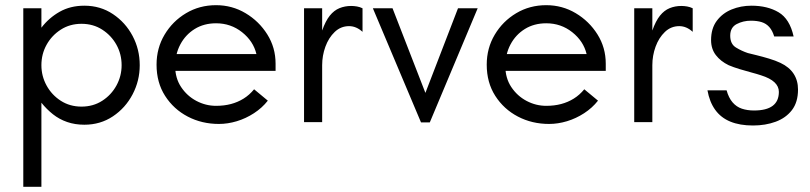

<svg xmlns="http://www.w3.org/2000/svg" viewBox="-20 -472 3129 742"><path d="M70 250V-440H140V-365Q169 -403 210.5 -426.5Q252 -450 306 -450Q368 -450 416.5 -417.5Q465 -385 492.5 -333Q520 -281 520 -220Q520 -160 492.5 -107.5Q465 -55 416.5 -22.5Q368 10 306 10Q270 10 239.5 -0.5Q209 -11 184.5 -30.5Q160 -50 140 -75V250ZM295 -60Q340 -60 375 -82.5Q410 -105 430 -141.5Q450 -178 450 -220Q450 -263 430 -299Q410 -335 375 -357.5Q340 -380 295 -380Q250 -380 215 -357.5Q180 -335 160 -299Q140 -263 140 -220Q140 -178 160 -141.5Q180 -105 215 -82.5Q250 -60 295 -60Z M826 7Q760 7 705.5 -21.5Q651 -50 618 -101.5Q585 -153 585 -222Q585 -286 616 -338Q647 -390 699 -421Q751 -452 815 -452Q877 -452 929 -421Q981 -390 1013 -339Q1045 -288 1045 -226V-198H629V-263H971Q959 -313 915.5 -347.5Q872 -382 815 -382Q768 -382 732.5 -360Q697 -338 677 -300.5Q657 -263 657 -216Q657 -170 680 -135.5Q703 -101 739 -82Q775 -63 815 -63Q846 -63 872.5 -70Q899 -77 921.5 -91Q944 -105 962 -127L1015 -83Q993 -55 961.5 -34.5Q930 -14 895 -3.5Q860 7 826 7Z M1155 0V-440H1225V-354Q1238 -391 1254.5 -411.5Q1271 -432 1292 -440.5Q1313 -449 1337 -449Q1348 -449 1359.5 -447Q1371 -445 1381 -440V-349Q1369 -360 1356 -365.5Q1343 -371 1329 -371Q1297 -371 1273.5 -348.5Q1250 -326 1237.5 -291.5Q1225 -257 1225 -220V0Z M1607 1 1421 -440H1497L1624 -113L1750 -440H1826L1641 1Z M2102 7Q2036 7 1981.5 -21.5Q1927 -50 1894 -101.5Q1861 -153 1861 -222Q1861 -286 1892 -338Q1923 -390 1975 -421Q2027 -452 2091 -452Q2153 -452 2205 -421Q2257 -390 2289 -339Q2321 -288 2321 -226V-198H1905V-263H2247Q2235 -313 2191.5 -347.5Q2148 -382 2091 -382Q2044 -382 2008.5 -360Q1973 -338 1953 -300.5Q1933 -263 1933 -216Q1933 -170 1956 -135.5Q1979 -101 2015 -82Q2051 -63 2091 -63Q2122 -63 2148.5 -70Q2175 -77 2197.5 -91Q2220 -105 2238 -127L2291 -83Q2269 -55 2237.5 -34.5Q2206 -14 2171 -3.5Q2136 7 2102 7Z M2431 0V-440H2501V-354Q2514 -391 2530.5 -411.5Q2547 -432 2568 -440.5Q2589 -449 2613 -449Q2624 -449 2635.5 -447Q2647 -445 2657 -440V-349Q2645 -360 2632 -365.5Q2619 -371 2605 -371Q2573 -371 2549.5 -348.5Q2526 -326 2513.5 -291.5Q2501 -257 2501 -220V0Z M2890 13Q2839 13 2802.5 -2Q2766 -17 2744 -47.5Q2722 -78 2714 -123H2788Q2796 -94 2811 -76.5Q2826 -59 2847 -52Q2868 -45 2894 -45Q2942 -45 2966 -63Q2990 -81 2990 -117Q2990 -138 2973 -154Q2956 -170 2921 -181Q2906 -186 2883.5 -192Q2861 -198 2838 -205Q2815 -212 2796 -220Q2765 -235 2746.5 -259Q2728 -283 2728 -317Q2728 -362 2750 -391.5Q2772 -421 2807.5 -435.5Q2843 -450 2884 -450Q2946 -450 2989 -424.5Q3032 -399 3047 -331H2972Q2965 -354 2953 -367.5Q2941 -381 2923.5 -386.5Q2906 -392 2882 -392Q2852 -392 2827 -379Q2802 -366 2802 -334Q2802 -302 2824 -288.5Q2846 -275 2870 -267Q2882 -264 2904.5 -258.5Q2927 -253 2952 -245.5Q2977 -238 2996 -229Q3030 -213 3047 -187Q3064 -161 3064 -126Q3064 -77 3040.5 -46.5Q3017 -16 2977.5 -1.5Q2938 13 2890 13Z"/></svg>

Font: Teachers
Style: Regular
Weight: 400
Designer: Alfredo Marco Pradil, Chank Diesel
Version: Version 1.001